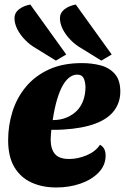

<svg xmlns="http://www.w3.org/2000/svg" viewBox="-20 -809 552 849"><path d="M229 20Q167 20 119 -2Q71 -24 43.5 -70Q16 -116 16 -189Q16 -254 35 -315Q54 -376 94 -424.5Q134 -473 195.5 -501.5Q257 -530 342 -530Q386 -530 424.5 -520Q463 -510 487.5 -482.5Q512 -455 512 -404Q512 -356 484.5 -319.5Q457 -283 400.5 -262Q344 -241 258 -236Q246 -235 233 -235Q220 -235 207 -235Q206 -224 205 -212.5Q204 -201 204 -193Q204 -151 222.5 -128.5Q241 -106 286 -106Q324 -106 363.5 -122.5Q403 -139 422 -169Q436 -161 441.5 -149Q447 -137 447 -121Q447 -78 416 -46Q385 -14 335.5 3Q286 20 229 20ZM213 -278Q248 -278 275 -289.5Q302 -301 320.5 -320Q339 -339 348.5 -366Q358 -393 358 -425Q357 -449 349.5 -464Q342 -479 321 -479Q304 -479 288 -467.5Q272 -456 258 -432Q244 -408 232.5 -369.5Q221 -331 213 -278ZM428 -541 344 -593Q315 -609 292.5 -632Q270 -655 257.5 -680Q245 -705 245 -729Q245 -752 264.5 -767.5Q284 -783 315 -789L474 -568ZM227 -541 143 -593Q114 -609 91.5 -632Q69 -655 56.5 -680Q44 -705 44 -729Q44 -752 63.5 -767.5Q83 -783 114 -789L273 -568Z"/></svg>

Font: Sansita Swashed Light ExtraBold
Style: Regular
Weight: 800
Version: Version 1.003